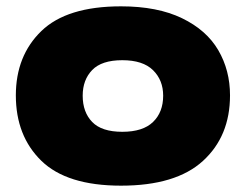

<svg xmlns="http://www.w3.org/2000/svg" viewBox="-20 -576 776 606"><path d="M30 -275Q30 -400 110.5 -478Q191 -556 362 -556Q477 -556 554.5 -518.5Q632 -481 669 -417.5Q706 -354 706 -275Q706 -146 620.5 -68Q535 10 362 10Q191 10 110.5 -68.5Q30 -147 30 -275ZM495 -274Q495 -323 463 -354.5Q431 -386 366 -386Q301 -386 271 -355Q241 -324 241 -274Q241 -222 271 -191Q301 -160 366 -160Q431 -160 463 -191Q495 -222 495 -274Z"/></svg>

Font: Mantou Sans
Style: Regular
Weight: 400
Designer: Mant0u / artakana
Foundry: Mant0u / artakana
Version: Version 1.001;October 22, 2023;FontCreator 14.0.0.2901 64-bi